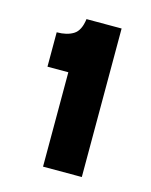

<svg xmlns="http://www.w3.org/2000/svg" viewBox="-73 -726 399 507"><g transform="rotate(15 127.0 -473.0)"><path d="M92 -270V-528H35V-622Q63 -622 80.5 -633Q98 -644 102 -676H198V-270Z"/></g></svg>

Font: Bricolage Grotesque 96pt ExtraBold SemiBold
Style: Regular
Weight: 600
Version: Version 1.001;gftools[0.9.33.dev8+g029e19f]